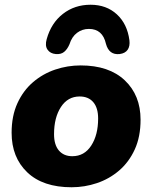

<svg xmlns="http://www.w3.org/2000/svg" viewBox="-20 -779 642 810"><path d="M282 11Q161 11 95 -52Q29 -115 29 -219Q29 -290 53.5 -343.5Q78 -397 119.5 -432.5Q161 -468 213 -485.5Q265 -503 320 -503Q440 -503 506.5 -440Q573 -377 573 -274Q573 -202 548.5 -148.5Q524 -95 482.5 -59.5Q441 -24 389 -6.5Q337 11 282 11ZM285 -120Q336 -120 365 -165Q394 -210 394 -279Q394 -324 373.5 -348Q353 -372 316 -372Q266 -372 237 -327.5Q208 -283 208 -213Q208 -168 228.5 -144Q249 -120 285 -120ZM215 -551Q192 -553 180.5 -569.5Q169 -586 177 -614Q196 -682 245.5 -720.5Q295 -759 362 -759Q429 -759 473 -718.5Q517 -678 526 -609Q529 -584 518.5 -569Q508 -554 485 -551Q440 -546 427 -594Q413 -657 355 -657Q327 -657 305 -640.5Q283 -624 273 -592Q264 -571 250.5 -560Q237 -549 215 -551Z"/></svg>

Font: Nunito Black
Style: Italic
Weight: 900
Italic angle: -9°
Designer: Vernon Adams
Foundry: Vernon Adams
Version: Version 3.601; ttfautohint (v1.8.2.53-6de2)